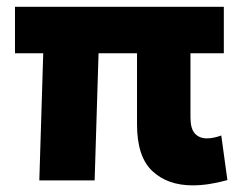

<svg xmlns="http://www.w3.org/2000/svg" viewBox="-20 -530 723 564"><path d="M546 14.5Q472 14.5 427.2 -27.8Q382.5 -70 382.5 -164.5V-373.5H269.5L258 0H95.5L107 -373.5H24V-510H637.5V-373.5H539.5V-185Q539.5 -152 552.5 -137.8Q565.5 -123.5 588 -123.5Q598 -123.5 608.5 -125.8Q619 -128 630 -132L648 -1Q592.5 14.5 546 14.5Z"/></svg>

Font: Geologica
Style: Bold
Weight: 700
Designer: Sindre Bremnes, Frode Helland
Foundry: Monokrom Skriftforlag AS
Version: Version 1.010; ttfautohint (v1.8.4.7-5d5b);gftools[0.9.28]